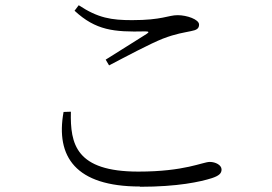

<svg xmlns="http://www.w3.org/2000/svg" viewBox="-20 -717 1040 734"><path d="M515 -3C660 -3 746 -22 790 -36C817 -45 827 -54 827 -69C827 -86 804 -98 782 -98C755 -98 687 -61 509 -61C270 -61 248 -166 251 -290L223 -289C192 -118 269 -4 515 -4ZM384 -489 397 -467C462 -501 554 -550 602 -569C654 -589 683 -592 710 -598C732 -602 741 -608 741 -623C741 -643 694 -659 659 -659C623 -659 600 -640 485 -640C406 -640 355 -648 281 -697L265 -676C346 -601 415 -594 535 -597C550 -597 551 -594 540 -587C501 -562 436 -522 384 -489Z"/></svg>

Font: Source Han Serif CN Light
Style: Regular
Weight: 300
Designer: Ryoko NISHIZUKA 西塚涼子 (kana & ideographs); Frank Grießhammer (Latin, Greek & Cyrillic); Wenlong ZHANG 张文龙 (bopomofo); San
Foundry: Adobe
Version: Version 2.003;hotconv 1.1.1;makeotfexe 2.6.0